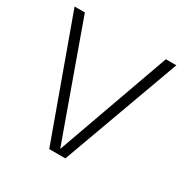

<svg xmlns="http://www.w3.org/2000/svg" viewBox="-140 -678 772 794"><g transform="rotate(30 245.5 -281.5)"><path d="M237 -23 43 -563H-6L198 0H275L480 -563H430Z"/></g></svg>

Font: OSH Darker Grotesque
Style: Regular
Weight: 400
Designer: Gabriel Lam
Foundry: TypeRant
Version: Version 1.000;Glyphs 3.1.1 (3148)